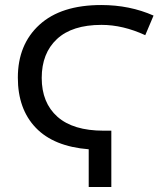

<svg xmlns="http://www.w3.org/2000/svg" viewBox="-20 -744 633 764"><path d="M383 -724Q496 -724 591 -682L558 -604Q469 -645 384 -645Q267 -645 206.5 -588.5Q146 -532 146 -434Q146 -335 208.5 -279.5Q271 -224 392 -224H423V0H333V-150Q194 -161 122.5 -235.5Q51 -310 51 -435Q51 -567 137 -645.5Q223 -724 383 -724Z"/></svg>

Font: Advent Sans Logo
Style: Regular
Weight: 400
Designer: Types & Symbols
Foundry: Types & Symbols
Version: Version 1.002